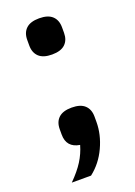

<svg xmlns="http://www.w3.org/2000/svg" viewBox="-132 -583 546 778"><g transform="rotate(-20 141.0 -193.5)"><path d="M141 -144Q179 -144 197.5 -126.5Q216 -109 216 -78V-55Q216 -1 191 53Q166 107 121 142H38Q73 107 92.5 76Q112 45 122 10Q66 1 66 -55V-78Q66 -109 84.5 -126.5Q103 -144 141 -144ZM141 -373Q103 -373 84.5 -390.5Q66 -408 66 -439V-463Q66 -494 84.5 -511.5Q103 -529 141 -529Q179 -529 197.5 -511.5Q216 -494 216 -463V-439Q216 -408 197.5 -390.5Q179 -373 141 -373Z"/></g></svg>

Font: IBM Plex Sans Condensed SemiBold
Style: Regular
Weight: 600
Width: 3
Designer: Mike Abbink, Paul van der Laan, Pieter van Rosmalen
Foundry: Bold Monday
Version: Version 1.3